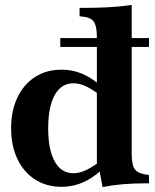

<svg xmlns="http://www.w3.org/2000/svg" viewBox="-20 -742 629 777"><path d="M224 -552V-588H583V-552ZM229 14Q168 14 122 -15.5Q76 -45 50.5 -98.5Q25 -152 25 -223Q25 -294 50.5 -347.5Q76 -401 122 -430.5Q168 -460 229 -460Q279 -460 323.5 -438.5Q368 -417 414 -370L402 -344Q360 -377 331.5 -391Q303 -405 277 -405Q228 -405 201.5 -357.5Q175 -310 175 -223Q175 -136 201.5 -88.5Q228 -41 277 -41Q303 -41 331.5 -55Q360 -69 402 -102L414 -76Q368 -29 323.5 -7.5Q279 14 229 14ZM395 15 382 -56 372 -76V-593Q372 -637 359.5 -654.5Q347 -672 313 -675L302 -676V-710Q368 -710 416.5 -712.5Q465 -715 513 -722V-117Q513 -71 527.5 -54.5Q542 -38 583 -34V0H563Q520 0 478 3.5Q436 7 395 15Z"/></svg>

Font: Baskervville SC
Style: Regular
Weight: 400
Designer: Alexis Faudot, Rémi Forte, Morgane Pierson, Rafael Ribas, Tanguy Vanlaeys, Rosalie Wagner, Thomas Huot-Marchand
Foundry: ANRT
Version: Version 1.100